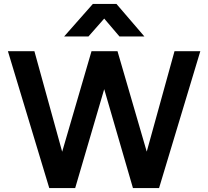

<svg xmlns="http://www.w3.org/2000/svg" viewBox="-20 -962 1064 982"><path d="M232 0 20.5 -700H156L298 -186L448 -700H581L730.5 -186.5L872.5 -700H1004.5L793.5 0H660L513 -506L364.5 0ZM308 -775.5 455 -942H575.5L718.5 -775.5H591L513 -867L432.5 -775.5Z"/></svg>

Font: Geologica Cursive Medium
Style: Regular
Weight: 500
Designer: Sindre Bremnes, Frode Helland
Foundry: Monokrom Skriftforlag AS
Version: Version 1.010;gftools[0.9.28]